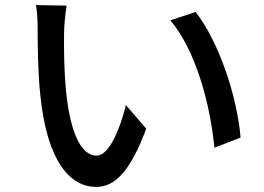

<svg xmlns="http://www.w3.org/2000/svg" viewBox="-20 -725 1040 755"><path d="M242 -703 121 -705C127 -678 128 -637 128 -612C128 -552 129 -434 139 -347C166 -86 258 10 358 10C431 10 492 -49 555 -219L475 -312C453 -221 410 -113 360 -113C294 -113 254 -217 239 -373C232 -450 231 -534 232 -596C232 -623 237 -674 242 -703ZM749 -678 650 -645C750 -527 807 -314 823 -144L926 -184C913 -345 840 -563 749 -678Z"/></svg>

Font: Noto Sans CJK JP Medium
Style: Regular
Weight: 500
Designer: Ryoko NISHIZUKA (kana & ideographs); Paul D. Hunt (Latin, Greek & Cyrillic); Wenlong ZHANG (bopomofo); Sandoll Communica
Foundry: Adobe Systems Incorporated
Version: Version 1.004;PS 1.004;hotconv 1.0.82;makeotf.lib2.5.63406